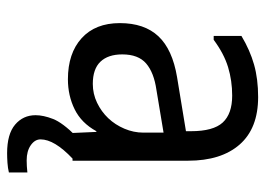

<svg xmlns="http://www.w3.org/2000/svg" viewBox="-123 -455 746 540"><g transform="rotate(90 250.0 -185.0)"><path d="M353 -215V-272L233 -252Q184 -245 158.5 -223Q133 -201 133 -156Q133 -116 153.5 -94.5Q174 -73 216 -73Q244 -73 269 -85Q294 -97 312.5 -116.5Q331 -136 342 -162Q353 -188 353 -215ZM81 -413V-491Q121 -515 161.5 -526.5Q202 -538 253 -538Q341 -538 386.5 -486Q432 -434 432 -341V-16H354L351 -83H349Q326 -41 287.5 -22Q249 -3 203 -3Q130 -3 87.5 -41.5Q45 -80 45 -149Q45 -218 82 -257.5Q119 -297 197 -310L349 -335V-349Q349 -412 324.5 -438.5Q300 -465 249 -465Q207 -465 169 -453.5Q131 -442 92 -413ZM465 163Q453 166 438 167Q423 168 411 168Q357 168 330.5 145.5Q304 123 304 88Q304 66 314.5 39Q325 12 363 -26H426V-16Q372 35 372 74Q372 90 388.5 101.5Q405 113 431 113Q438 113 447.5 112.5Q457 112 465 111Z"/></g></svg>

Font: D2Coding
Style: Regular
Weight: 400
Monospace: yes
Designer: Yong-Rak Park; Jeong-Hwan Yoon; Sang-Min Lee;
Foundry: NHN Corporation
Version: Version 1.3.2; Build 20180524